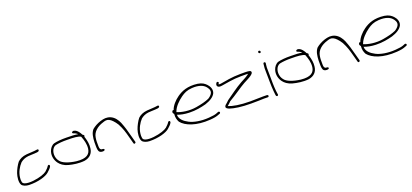

<svg xmlns="http://www.w3.org/2000/svg" viewBox="39 -1806 6321 2944"><g transform="rotate(-20 3199.5 -334.5)"><path d="M69 -26C87 0 133 18 182 20C333 24 462 -17 511 -60C536 -82 568 -111 580 -135C585 -147 586 -161 575 -166C566 -171 554 -164 551 -158C538 -135 513 -110 488 -88C471 -74 444 -61 406 -48C332 -23 195 -1 127 -27C102 -38 92 -46 90 -77C87 -92 88 -110 90 -132C98 -216 143 -295 193 -348C228 -375 263 -393 318 -400C336 -401 354 -402 370 -403C402 -405 451 -405 471 -409C482 -413 497 -414 501 -425C509 -444 493 -454 474 -448C434 -440 359 -440 307 -435C238 -429 189 -403 156 -371C124 -331 89 -266 71 -213C53 -159 40 -72 69 -26Z M673 -348C650 -273 673 -202 708 -155C735 -118 779 -82 852 -62C920 -44 1015 -27 1110 -38C1198 -53 1249 -107 1258 -189C1267 -249 1253 -314 1239 -361L1231 -385C1239 -393 1241 -406 1231 -414L1213 -427C1210 -435 1206 -442 1202 -448C1187 -474 1162 -505 1139 -517L1121 -524C1091 -538 1057 -507 1087 -494L1105 -487C1117 -483 1133 -475 1147 -463C1149 -461 1151 -458 1154 -455C1107 -464 1044 -467 972 -467C886 -469 810 -462 761 -449C719 -435 687 -393 673 -348ZM710 -226C683 -306 713 -394 774 -415C822 -426 896 -433 970 -431C1071 -431 1148 -425 1185 -403L1189 -393C1210 -339 1232 -269 1223 -194C1212 -108 1152 -57 991 -74C871 -89 772 -126 737 -177C726 -192 716 -208 710 -226Z M1348 -190C1348 -150 1351 -108 1372 -91C1382 -82 1396 -77 1412 -77H1425C1442 -77 1456 -85 1456 -95C1456 -105 1442 -113 1425 -113H1415C1383 -123 1384 -158 1384 -190V-253C1385 -274 1386 -295 1391 -318C1404 -401 1476 -465 1577 -495C1612 -507 1640 -515 1675 -499C1693 -491 1711 -477 1729 -458C1750 -436 1771 -410 1789 -380C1834 -294 1849 -243 1878 -133L1904 -36C1909 -11 1943 -23 1939 -45L1913 -142C1884 -254 1869 -305 1835 -392C1812 -444 1775 -501 1713 -528C1653 -552 1607 -545 1547 -527C1490 -508 1441 -481 1403 -449C1361 -401 1351 -331 1348 -253Z M2034 -26C2052 0 2098 18 2147 20C2298 24 2427 -17 2476 -60C2501 -82 2533 -111 2545 -135C2550 -147 2551 -161 2540 -166C2531 -171 2519 -164 2516 -158C2503 -135 2478 -110 2453 -88C2436 -74 2409 -61 2371 -48C2297 -23 2160 -1 2092 -27C2067 -38 2057 -46 2055 -77C2052 -92 2053 -110 2055 -132C2063 -216 2108 -295 2158 -348C2193 -375 2228 -393 2283 -400C2301 -401 2319 -402 2335 -403C2367 -405 2416 -405 2436 -409C2447 -413 2462 -414 2466 -425C2474 -444 2458 -454 2439 -448C2399 -440 2324 -440 2272 -435C2203 -429 2154 -403 2121 -371C2089 -331 2054 -266 2036 -213C2018 -159 2005 -72 2034 -26Z M2631 -287C2622 -270 2635 -253 2645 -243V-240C2641 -183 2650 -149 2672 -107C2742 -19 2904 45 3135 29C3204 24 3237 16 3264 6L3302 -8C3307 -10 3310 -14 3312 -18C3320 -34 3302 -45 3289 -42L3251 -27C3227 -18 3190 -12 3126 -7C2996 3 2880 -20 2811 -56C2739 -93 2680 -145 2680 -217C2731 -198 2790 -185 2869 -182C2976 -178 3072 -198 3146 -218C3228 -245 3291 -282 3317 -338C3340 -397 3309 -452 3277 -486C3248 -516 3213 -544 3140 -555C2981 -576 2879 -532 2804 -479C2740 -434 2678 -366 2658 -302C2643 -308 2635 -296 2631 -287ZM2686 -258 2690 -266C2713 -336 2787 -409 2853 -456C2904 -492 2953 -518 3036 -523C3153 -531 3218 -497 3250 -462C3273 -437 3302 -396 3284 -352C3271 -324 3243 -300 3215 -283C3160 -258 3083 -239 2999 -225C2879 -205 2755 -227 2686 -258Z M3410 -417C3421 -398 3449 -394 3483 -400C3568 -412 3672 -436 3803 -436H3880C3896 -436 3910 -436 3918 -435C3917 -430 3909 -423 3897 -416C3881 -405 3864 -394 3843 -383L3779 -349C3676 -292 3581 -217 3496 -159C3482 -146 3470 -135 3461 -126C3444 -111 3426 -101 3420 -79C3414 -52 3445 -41 3467 -31C3536 -7 3654 11 3807 11C3890 11 3979 9 4022 7C4044 7 4059 7 4068 8H4081C4091 10 4100 0 4100 -9C4100 -20 4092 -26 4083 -28H4069C4060 -29 4045 -29 4022 -29C3979 -27 3890 -25 3807 -25C3645 -25 3522 -48 3458 -75L3461 -78C3482 -93 3498 -112 3520 -133C3569 -161 3628 -199 3677 -232L3754 -283C3800 -312 3835 -332 3884 -356C3919 -375 3972 -403 3980 -433C3985 -470 3943 -470 3883 -472H3803C3669 -472 3559 -448 3478 -435C3465 -433 3454 -433 3447 -435C3444 -435 3442 -436 3440 -437V-439C3440 -443 3446 -448 3448 -451C3463 -466 3433 -491 3419 -472C3408 -459 3397 -436 3410 -417Z M4179 -690C4179 -679 4189 -670 4200 -670C4211 -670 4218 -677 4218 -688C4218 -699 4208 -709 4197 -709C4186 -709 4179 -701 4179 -690ZM4188 -370C4188 -347 4189 -324 4189 -298C4189 -272 4189 -245 4190 -216L4192 -128C4193 -88 4200 -15 4204 15L4207 26C4208 31 4211 34 4215 37C4228 47 4245 33 4242 18L4240 8C4239 1 4236 -16 4233 -43C4225 -123 4225 -214 4225 -298C4225 -324 4224 -348 4224 -371C4222 -408 4223 -445 4228 -475L4231 -494C4232 -499 4230 -504 4227 -508C4217 -521 4198 -515 4195 -500L4193 -480C4188 -448 4186 -410 4188 -370Z M4331 -348C4308 -273 4331 -202 4366 -155C4393 -118 4437 -82 4510 -62C4578 -44 4673 -27 4768 -38C4856 -53 4907 -107 4916 -189C4925 -249 4911 -314 4897 -361L4889 -385C4897 -393 4899 -406 4889 -414L4871 -427C4868 -435 4864 -442 4860 -448C4845 -474 4820 -505 4797 -517L4779 -524C4749 -538 4715 -507 4745 -494L4763 -487C4775 -483 4791 -475 4805 -463C4807 -461 4809 -458 4812 -455C4765 -464 4702 -467 4630 -467C4544 -469 4468 -462 4419 -449C4377 -435 4345 -393 4331 -348ZM4368 -226C4341 -306 4371 -394 4432 -415C4480 -426 4554 -433 4628 -431C4729 -431 4806 -425 4843 -403L4847 -393C4868 -339 4890 -269 4881 -194C4870 -108 4810 -57 4649 -74C4529 -89 4430 -126 4395 -177C4384 -192 4374 -208 4368 -226Z M5006 -190C5006 -150 5009 -108 5030 -91C5040 -82 5054 -77 5070 -77H5083C5100 -77 5114 -85 5114 -95C5114 -105 5100 -113 5083 -113H5073C5041 -123 5042 -158 5042 -190V-253C5043 -274 5044 -295 5049 -318C5062 -401 5134 -465 5235 -495C5270 -507 5298 -515 5333 -499C5351 -491 5369 -477 5387 -458C5408 -436 5429 -410 5447 -380C5492 -294 5507 -243 5536 -133L5562 -36C5567 -11 5601 -23 5597 -45L5571 -142C5542 -254 5527 -305 5493 -392C5470 -444 5433 -501 5371 -528C5311 -552 5265 -545 5205 -527C5148 -508 5099 -481 5061 -449C5019 -401 5009 -331 5006 -253Z M5677 -287C5668 -270 5681 -253 5691 -243V-240C5687 -183 5696 -149 5718 -107C5788 -19 5950 45 6181 29C6250 24 6283 16 6310 6L6348 -8C6353 -10 6356 -14 6358 -18C6366 -34 6348 -45 6335 -42L6297 -27C6273 -18 6236 -12 6172 -7C6042 3 5926 -20 5857 -56C5785 -93 5726 -145 5726 -217C5777 -198 5836 -185 5915 -182C6022 -178 6118 -198 6192 -218C6274 -245 6337 -282 6363 -338C6386 -397 6355 -452 6323 -486C6294 -516 6259 -544 6186 -555C6027 -576 5925 -532 5850 -479C5786 -434 5724 -366 5704 -302C5689 -308 5681 -296 5677 -287ZM5732 -258 5736 -266C5759 -336 5833 -409 5899 -456C5950 -492 5999 -518 6082 -523C6199 -531 6264 -497 6296 -462C6319 -437 6348 -396 6330 -352C6317 -324 6289 -300 6261 -283C6206 -258 6129 -239 6045 -225C5925 -205 5801 -227 5732 -258Z"/></g></svg>

Font: Stray Cat
Style: SuExt
Weight: 400
Version: Version 1.0